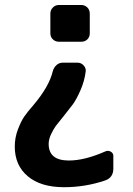

<svg xmlns="http://www.w3.org/2000/svg" viewBox="-20 -530 540 780"><path d="M219.7 -509.8H309.6Q324.2 -509.8 334.5 -500Q344.7 -490.2 344.7 -474.6V-394.5Q344.7 -379.9 335 -370.1Q325.2 -360.4 309.6 -360.4H219.7Q205.1 -360.4 194.8 -370.1Q184.6 -379.9 184.6 -394.5V-474.6Q184.6 -489.3 194.8 -499.5Q205.1 -509.8 219.7 -509.8ZM408.2 85Q418.9 80.1 429.7 85.9Q440.4 91.8 440.4 103.5V155.3Q440.4 191.4 407.2 203.1Q326.2 230.5 240.2 230.5Q145.5 230.5 92.8 186Q40 141.6 40 65.4Q40 29.3 52.7 -3.9Q65.4 -37.1 77.6 -55.2Q89.8 -73.2 116.2 -103.5Q179.7 -178.7 194.3 -240.2Q198.2 -254.9 209 -265.1Q219.7 -275.4 235.4 -275.4H294.9Q309.6 -275.4 319.8 -264.2Q330.1 -252.9 328.1 -239.3Q323.2 -200.2 306.6 -162.6Q290 -125 275.9 -106Q261.7 -86.9 237.3 -56.6Q214.8 -29.3 206.5 -18.1Q198.2 -6.8 188 14.2Q177.7 35.2 177.7 54.7Q177.7 122.1 259.8 122.1Q324.2 122.1 408.2 85Z"/></svg>

Font: Rounded-L Mgen+ 1mn bold
Style: Bold
Weight: 700
Designer: [Source Han Sans]
Ryoko NISHIZUKA  (kana & ideographs); Paul D. Hunt (Latin, Greek & Cyrillic); Wenlong ZHANG  (bopomofo
Version: Version 1.059.20150602